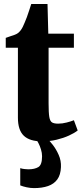

<svg xmlns="http://www.w3.org/2000/svg" viewBox="-20 -716 428 986"><path d="M196 10Q132.5 10 102.2 -19Q72 -48 72 -111.5V-471H9.5V-521.5Q21 -526 33.2 -529.8Q45.5 -533.5 56 -537.5Q66.5 -541.5 73.5 -547Q81 -553.5 86.8 -561.2Q92.5 -569 97.2 -578.5Q102 -588 106.5 -599.5Q112 -611.5 118 -628Q124 -644.5 129.8 -662.5Q135.5 -680.5 140.5 -695.5H224L228 -543H359.5V-471H229.5V-185.5Q229.5 -137.5 233.2 -115.2Q237 -93 247.8 -87Q258.5 -81 278.5 -81Q300 -81 322.2 -86.8Q344.5 -92.5 359.5 -98.5L379 -46Q362 -32.5 334 -19.8Q306 -7 270.8 1.5Q235.5 10 196 10ZM154.5 250Q137 250 117 245.8Q97 241.5 84 236V147.5Q94 151 106.2 152.2Q118.5 153.5 125 153.5Q158 153.5 177 142Q196 130.5 196 86.5Q196 69.5 190.5 51.5Q185 33.5 177.5 19.2Q170 5 164 -2.5L204.5 -6.5L223.5 -2.5Q235 7 251.8 28.8Q268.5 50.5 281.5 79.8Q294.5 109 293 142Q291.5 182 274.2 205.5Q257 229 226.5 239.5Q196 250 154.5 250Z"/></svg>

Font: Merriweather 48pt ExtraBold
Style: Regular
Weight: 800
Version: Version 2.100